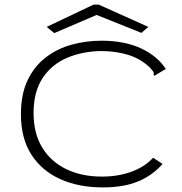

<svg xmlns="http://www.w3.org/2000/svg" viewBox="-20 -805 790 835"><path d="M427 10Q322 10 242 -26Q162 -62 116.5 -132.5Q71 -203 71 -308Q71 -396 100.5 -457Q130 -518 180 -556Q230 -594 292.5 -611Q355 -628 421 -628Q522 -628 593.5 -594.5Q665 -561 701 -505L659 -480L651 -475L648 -481Q650 -488 646 -494Q642 -500 631 -512Q591 -550 537 -566.5Q483 -583 419 -583Q340 -582 273 -554Q206 -526 166 -466.5Q126 -407 126 -313Q126 -225 163.5 -163.5Q201 -102 268 -69.5Q335 -37 424 -37Q493 -37 551 -58Q609 -79 646 -119L687 -92Q643 -42 580.5 -16Q518 10 427 10ZM216 -661 183 -688 387 -785H409L625 -688L595 -662L400 -740Z"/></svg>

Font: Inconsolata ExtraExpanded Light
Style: Regular
Weight: 300
Width: 8
Monospace: yes
Designer: Raph Levien, Cyreal, Brenton Simpson
Foundry: Raph Levien, Cyreal, Google
Version: Version 3.001; ttfautohint (v1.8.2.53-6de2)